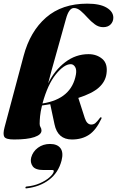

<svg xmlns="http://www.w3.org/2000/svg" viewBox="-20 -755 642 1053"><path d="M536.5 -105Q507 -41.5 468.2 -15.8Q429.5 10 374.5 10Q296.5 10 279 -73L255.5 -183.5Q234 -180 210.5 -176.5Q202 -142 199.8 -118Q197.5 -94 197.5 -76Q197.5 -64.5 202.5 -57Q207.5 -49.5 207.5 -39Q207.5 -16.5 168.8 -3.2Q130 10 57 10Q12 10 3.5 -4.8Q-5 -19.5 5 -57L109.5 -448.5Q145 -582.5 232.5 -658.8Q320 -735 458.5 -735Q528 -735 564.8 -713Q601.5 -691 601.5 -658Q601.5 -636.5 586.8 -621.2Q572 -606 546 -606Q521 -606 499.8 -621.8Q478.5 -637.5 459.8 -658.5Q441 -679.5 422.8 -695.2Q404.5 -711 385.5 -711Q358 -711 342 -652Q314.5 -553 295.5 -485.5Q276.5 -418 264 -373.2Q251.5 -328.5 244 -297.5Q279 -369 337 -413.5Q395 -458 465.5 -458Q510.5 -458 541.2 -431.8Q572 -405.5 564 -350.5Q558 -307 522 -274.8Q486 -242.5 409.5 -218L445 -107.5Q456.5 -72 480.5 -72Q493.5 -72 503 -79.8Q512.5 -87.5 529 -109.5Q531.5 -113 535 -111.5Q539 -109.5 536.5 -105ZM368 -403Q331.5 -403 286.5 -347.5Q241.5 -292 213 -187.5Q373 -212.5 396.5 -347Q401 -373.5 391.8 -388.2Q382.5 -403 368 -403ZM219 177.5Q173.5 177.5 159 156.5Q144.5 135.5 151 109Q160 76 188.2 55.2Q216.5 34.5 254 34.5Q294.5 34.5 311.8 58Q329 81.5 317.5 126Q300 192.5 249.2 231Q198.5 269.5 125.5 278Q119 279 119.5 274Q120 268.5 125.5 268Q165.5 264.5 198 250.2Q230.5 236 250.8 218.2Q271 200.5 274.5 187Q277 177.5 267.5 177.5Z"/></svg>

Font: Fraunces 144pt S000 Black
Style: Italic
Weight: 900
Italic angle: -16°
Version: Version 1.000; ttfautohint (v1.8.3)